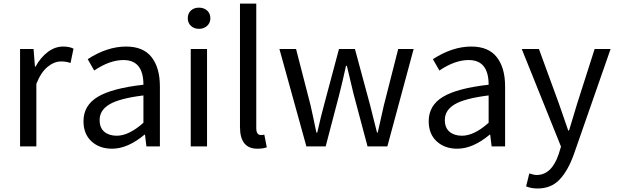

<svg xmlns="http://www.w3.org/2000/svg" viewBox="-20 -816 3436 1070"><path d="M91.8 0V-543H167L174.8 -444.3H177.7Q207 -497.1 247.1 -526.9Q287.1 -556.6 332 -556.6Q367.2 -556.6 389.6 -544.9L373 -464.8Q350.6 -473.6 320.3 -473.6Q282.2 -473.6 245.1 -443.4Q208 -413.1 182.6 -348.6V0Z M604.5 12.7Q534.2 12.7 489.7 -28.3Q445.3 -69.3 445.3 -140.6Q445.3 -228.5 524.9 -276.4Q604.5 -324.2 779.3 -343.8Q779.3 -481.4 668 -481.4Q590.8 -481.4 504.9 -422.9L468.8 -486.3Q577.1 -556.6 682.6 -556.6Q778.3 -556.6 824.7 -497.6Q871.1 -438.5 871.1 -334V0H795.9L788.1 -65.4H785.2Q691.4 12.7 604.5 12.7ZM630.9 -59.6Q698.2 -59.6 779.3 -131.8V-284.2Q646.5 -267.6 590.8 -234.9Q535.2 -202.1 535.2 -147.5Q535.2 -103.5 561.5 -81.5Q587.9 -59.6 630.9 -59.6Z M1043 0V-543H1133.8V0ZM1026.4 -713.9Q1026.4 -741.2 1043.9 -757.3Q1061.5 -773.4 1088.9 -773.4Q1116.2 -773.4 1134.3 -757.3Q1152.3 -741.2 1152.3 -713.9Q1152.3 -688.5 1134.3 -671.9Q1116.2 -655.3 1088.9 -655.3Q1061.5 -655.3 1043.9 -671.9Q1026.4 -688.5 1026.4 -713.9Z M1414.1 12.7Q1317.4 12.7 1317.4 -108.4V-795.9H1408.2V-101.6Q1408.2 -63.5 1434.6 -63.5Q1443.4 -63.5 1453.1 -65.4L1466.8 4.9Q1446.3 12.7 1414.1 12.7Z M1687.5 0 1537.1 -543H1629.9L1710.9 -228.5Q1714.8 -210.9 1726.1 -158.7Q1737.3 -106.4 1743.2 -77.1H1748Q1769.5 -171.9 1785.2 -228.5L1869.1 -543H1958L2043 -228.5Q2049.8 -199.2 2063.5 -146.5Q2077.1 -93.8 2081.1 -77.1H2085Q2091.8 -106.4 2104 -161.1Q2116.2 -215.8 2119.1 -228.5L2199.2 -543H2285.2L2138.7 0H2028.3L1950.2 -293Q1944.3 -315.4 1913.1 -449.2H1908.2Q1887.7 -355.5 1871.1 -291L1794.9 0Z M2528.3 12.7Q2458 12.7 2413.6 -28.3Q2369.1 -69.3 2369.1 -140.6Q2369.1 -228.5 2448.7 -276.4Q2528.3 -324.2 2703.1 -343.8Q2703.1 -481.4 2591.8 -481.4Q2514.6 -481.4 2428.7 -422.9L2392.6 -486.3Q2501 -556.6 2606.4 -556.6Q2702.1 -556.6 2748.5 -497.6Q2794.9 -438.5 2794.9 -334V0H2719.7L2711.9 -65.4H2709Q2615.2 12.7 2528.3 12.7ZM2554.7 -59.6Q2622.1 -59.6 2703.1 -131.8V-284.2Q2570.3 -267.6 2514.6 -234.9Q2459 -202.1 2459 -147.5Q2459 -103.5 2485.4 -81.5Q2511.7 -59.6 2554.7 -59.6Z M2975.6 234.4Q2940.4 234.4 2912.1 222.7L2929.7 150.4Q2954.1 159.2 2970.7 159.2Q3054.7 159.2 3093.8 42L3106.4 1L2887.7 -543H2983.4L3093.8 -241.2Q3102.5 -215.8 3121.1 -162.6Q3139.6 -109.4 3146.5 -88.9H3151.4Q3187.5 -209 3197.3 -241.2L3293.9 -543H3382.8L3177.7 44.9Q3145.5 134.8 3098.6 184.6Q3051.8 234.4 2975.6 234.4Z"/></svg>

Font: GenYoGothic TW TTF Regular
Style: Regular
Weight: 400
Version: Version 1.300